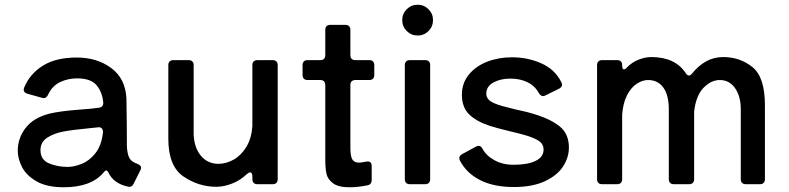

<svg xmlns="http://www.w3.org/2000/svg" viewBox="-20 -778 3331 811"><path d="M560 -86Q576 -80 576 -69Q576 -65 573 -59L545 -3Q537 15 519 10Q461 -3 439 -47Q434 -58 429 -58Q424 -58 418 -50Q366 13 249 13Q178 13 134.5 -12Q91 -37 73 -72.5Q55 -108 55 -141Q55 -195 88.5 -238Q122 -281 189 -298Q235 -309 317 -315Q373 -319 398 -323Q418 -326 416 -347Q411 -392 386.5 -419.5Q362 -447 305 -447Q268 -447 234.5 -431.5Q201 -416 183 -378Q174 -359 157 -365L96 -382Q80 -387 80 -399Q80 -402 82 -408Q106 -466 161 -500.5Q216 -535 304 -535Q390 -535 450 -490.5Q510 -446 514 -362Q515 -322 515.5 -255Q516 -188 516 -158Q518 -128 526 -111.5Q534 -95 560 -86ZM415 -219V-221Q415 -231 409 -236.5Q403 -242 393 -240L354 -236Q289 -230 248.5 -222.5Q208 -215 179.5 -196.5Q151 -178 151 -144Q151 -103 187 -88Q223 -73 266 -73Q293 -73 325.5 -86Q358 -99 383.5 -131.5Q409 -164 415 -219Z M1046 -503Q1046 -513 1051.5 -518.5Q1057 -524 1067 -524H1132Q1142 -524 1147.5 -518.5Q1153 -513 1153 -503V-21Q1153 -11 1147.5 -5.5Q1142 0 1132 0H1067Q1057 0 1051.5 -5.5Q1046 -11 1046 -21V-33Q1046 -50 1036 -50Q1032 -50 1022 -42Q995 -16 960 -2.5Q925 11 894 11Q819 11 755 -32.5Q691 -76 691 -192V-503Q691 -513 696.5 -518.5Q702 -524 712 -524H777Q787 -524 792.5 -518.5Q798 -513 798 -503V-209Q801 -152 829.5 -119Q858 -86 903 -86Q935 -86 966.5 -103.5Q998 -121 1020 -156.5Q1042 -192 1046 -245Z M1561 -503V-461Q1561 -451 1555.5 -445.5Q1550 -440 1540 -440H1481Q1471 -440 1465.5 -434.5Q1460 -429 1460 -419V-152Q1460 -119 1468 -105Q1476 -91 1497 -91Q1504 -91 1526 -95Q1529 -96 1533 -96Q1550 -96 1550 -77V-18Q1550 2 1531 5Q1492 13 1456 13Q1409 13 1386.5 -4Q1364 -21 1359 -44Q1354 -67 1354 -104V-419Q1354 -429 1348.5 -434.5Q1343 -440 1333 -440H1279Q1269 -440 1263.5 -445.5Q1258 -451 1258 -461V-503Q1258 -513 1263.5 -518.5Q1269 -524 1279 -524H1333Q1343 -524 1348.5 -529.5Q1354 -535 1354 -545V-652Q1354 -662 1359.5 -667.5Q1365 -673 1375 -673H1439Q1449 -673 1454.5 -667.5Q1460 -662 1460 -652V-545Q1460 -535 1465.5 -529.5Q1471 -524 1481 -524H1540Q1550 -524 1555.5 -518.5Q1561 -513 1561 -503Z M1679 -693Q1679 -720 1698 -739Q1717 -758 1744 -758Q1771 -758 1790 -739Q1809 -720 1809 -693Q1809 -666 1790 -647Q1771 -628 1744 -628Q1717 -628 1698 -647Q1679 -666 1679 -693ZM1776 0H1711Q1701 0 1695.5 -5.5Q1690 -11 1690 -21V-503Q1690 -513 1695.5 -518.5Q1701 -524 1711 -524H1776Q1786 -524 1791.5 -518.5Q1797 -513 1797 -503V-21Q1797 -11 1791.5 -5.5Q1786 0 1776 0Z M1923 -99Q1920 -105 1920 -110Q1920 -120 1932 -127L1991 -159Q1997 -162 2002 -162Q2011 -162 2018 -150Q2033 -121 2068 -101.5Q2103 -82 2149 -82Q2209 -82 2242.5 -98.5Q2276 -115 2276 -146Q2276 -170 2255 -183.5Q2234 -197 2195 -208Q2174 -214 2132 -224Q2078 -237 2050 -246Q1992 -265 1961.5 -295Q1931 -325 1931 -378Q1931 -427 1960.5 -463Q1990 -499 2038 -517.5Q2086 -536 2142 -536Q2209 -536 2266.5 -510.5Q2324 -485 2351 -431Q2354 -425 2354 -420Q2354 -410 2341 -403L2284 -375Q2278 -372 2274 -372Q2264 -372 2256 -385Q2239 -416 2207.5 -431Q2176 -446 2136 -446Q2094 -446 2064 -429.5Q2034 -413 2034 -382Q2034 -365 2048.5 -353Q2063 -341 2102 -330L2157 -316Q2206 -306 2243 -294Q2310 -273 2346.5 -242Q2383 -211 2383 -155Q2383 -113 2358.5 -75Q2334 -37 2281.5 -12.5Q2229 12 2150 12Q2066 12 2008.5 -17Q1951 -46 1923 -99Z M3211 -334V-21Q3211 -11 3205.5 -5.5Q3200 0 3190 0H3130Q3120 0 3114.5 -5.5Q3109 -11 3109 -21V-317Q3109 -371 3085 -405.5Q3061 -440 3020 -440Q2984 -440 2952 -407.5Q2920 -375 2912 -307V-21Q2912 -11 2906.5 -5.5Q2901 0 2891 0H2826Q2816 0 2810.5 -5.5Q2805 -11 2805 -21V-317Q2805 -376 2782 -408Q2759 -440 2717 -440Q2694 -440 2670 -424.5Q2646 -409 2629 -376.5Q2612 -344 2608 -295V-21Q2608 -11 2602.5 -5.5Q2597 0 2587 0H2523Q2513 0 2507.5 -5.5Q2502 -11 2502 -21V-503Q2502 -513 2507.5 -518.5Q2513 -524 2523 -524H2587Q2597 -524 2602.5 -518.5Q2608 -513 2608 -503V-501Q2608 -485 2615 -485Q2622 -485 2629 -494Q2651 -516 2678.5 -526.5Q2706 -537 2731 -537Q2831 -537 2876 -470Q2882 -459 2890 -459Q2896 -459 2902 -466Q2959 -537 3034 -537Q3106 -537 3158.5 -494.5Q3211 -452 3211 -334Z"/></svg>

Font: Shippori Antique B1
Style: Regular
Weight: 400
Designer: FONTDASU
Foundry: FONTDASU / Google Inc. / but / Adobe
Version: Version 2.001